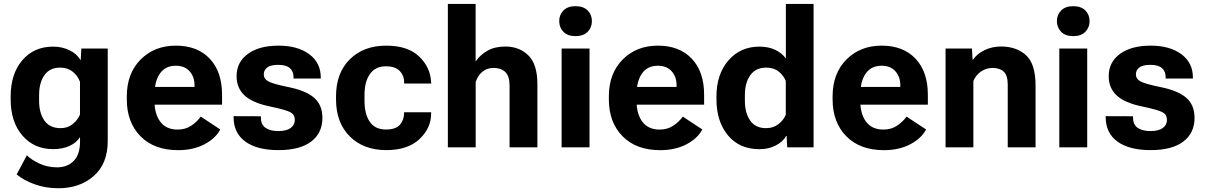

<svg xmlns="http://www.w3.org/2000/svg" viewBox="-20 -768 6283 1001"><path d="M66.9 141.4 120.1 41.5Q144 65.7 186.3 85.1Q228.5 104.5 277.1 104.5Q330.8 104.5 364 71.2Q397.2 37.8 397.2 -29.5V-53.2Q378.2 -23.4 342 -7Q305.9 9.5 256.8 9.5Q157.7 9.5 96.7 -61.4Q35.6 -132.3 35.6 -249.8V-265.4Q35.6 -383.1 96.4 -454Q157.2 -524.9 256.8 -524.9Q304.7 -524.9 343.4 -505.5Q382.1 -486.1 398.2 -456.1H400.9L404.1 -515.1H541.7V-33.4Q541.7 85.7 468.8 149.5Q395.8 213.4 284.9 213.4Q217.3 213.4 160.5 192.7Q103.8 172.1 66.9 141.4ZM183.8 -242.7Q183.8 -179 211.5 -139.4Q239.3 -99.9 296.1 -99.9Q333.3 -99.9 359.5 -121.6Q385.7 -143.3 397 -170.9V-341.3Q385 -374 358.4 -394.8Q331.8 -415.5 293.7 -415.5Q239 -415.5 211.4 -375.9Q183.8 -336.2 183.8 -272.5Z M641.1 -250V-265.6Q641.1 -385 713 -457.5Q784.9 -530 896.7 -530Q1009.3 -530 1073.5 -462Q1137.7 -394 1137.7 -274.2V-222.2H740V-314.9H994.1V-323.7Q994.4 -366.5 968.9 -395.9Q943.4 -425.3 896.5 -425.3Q842 -425.3 813.7 -384.6Q785.4 -344 785.4 -273.4V-242.4Q785.4 -173.6 815.9 -133.1Q846.4 -92.5 906 -92.5Q947.3 -92.5 977.5 -113Q1007.8 -133.5 1026.6 -160.2L1128.4 -93Q1104 -46.4 1045.8 -15.7Q987.5 14.9 908.7 14.9Q783.7 14.9 712.4 -57.7Q641.1 -130.4 641.1 -250Z M1197.8 -162.4 1340.3 -161.9V-154.1Q1340.3 -117.9 1364.7 -101.3Q1389.2 -84.7 1431.2 -84.7Q1473.4 -84.7 1495.2 -100.7Q1517.1 -116.7 1517.1 -143.1Q1517.1 -169.9 1494.4 -182.6Q1471.7 -195.3 1387 -213.1Q1296.6 -231.7 1255 -270.4Q1213.4 -309.1 1213.4 -370.6Q1213.4 -444.3 1272.5 -487.2Q1331.5 -530 1431.9 -530Q1532 -530 1592.2 -485.5Q1652.3 -440.9 1652.3 -364.3V-358.6H1510.3V-366.7Q1510.3 -396.2 1491 -413.1Q1471.7 -429.9 1431.4 -429.9Q1391.4 -429.9 1373.3 -416.3Q1355.2 -402.6 1355.2 -380.1Q1355.2 -357.4 1378.2 -344.1Q1401.1 -330.8 1487.1 -313.2Q1576.7 -294.9 1618.8 -257.3Q1660.9 -219.7 1660.9 -153.3Q1660.9 -74.7 1602.4 -30Q1543.9 14.6 1431.6 14.6Q1320.1 14.6 1258.9 -30Q1197.8 -74.7 1197.8 -157Z M1731.9 -250V-265.6Q1731.9 -387.5 1803.6 -458.7Q1875.2 -530 1993.7 -530Q2105.7 -530 2164.6 -474Q2223.4 -418 2227.5 -341.3L2228.3 -332.5H2086.9V-338.9Q2086.9 -374.8 2063.4 -398.6Q2039.8 -422.4 1992.4 -422.4Q1936.8 -422.4 1908.6 -382.1Q1880.4 -341.8 1880.4 -273.7V-241.9Q1880.4 -173.6 1907.7 -133.2Q1935.1 -92.8 1992.2 -92.8Q2044.2 -92.8 2065.4 -118.3Q2086.7 -143.8 2086.7 -177.2V-182.6H2227.8V-176.5Q2227.8 -100.1 2166.9 -42.7Q2106 14.6 1993.7 14.6Q1875.5 14.6 1803.7 -56.8Q1731.9 -128.2 1731.9 -250Z M2314.9 0V-747.6H2459.7V-447.3Q2482.7 -481.4 2520.9 -503.4Q2559.1 -525.4 2615.2 -525.4Q2687.5 -525.4 2734.6 -479.2Q2781.7 -433.1 2781.7 -329.3V0H2636.7V-321Q2636.7 -371.3 2614.3 -392.6Q2591.8 -413.8 2554 -413.8Q2520 -413.8 2496.2 -395Q2472.4 -376.2 2460 -341.3V0Z M2908 0V-515.1H3053.5V0ZM2895.5 -658Q2895.5 -690.9 2917.5 -713.4Q2939.6 -735.8 2980.7 -735.8Q3021.8 -735.8 3043.9 -713.4Q3065.9 -690.9 3065.9 -658Q3065.9 -624.8 3043.8 -602.2Q3021.7 -579.6 2980.5 -579.6Q2939.5 -579.6 2917.5 -602.2Q2895.5 -624.8 2895.5 -658Z M3154.3 -250V-265.6Q3154.3 -385 3226.2 -457.5Q3298.1 -530 3409.9 -530Q3522.5 -530 3586.7 -462Q3650.9 -394 3650.9 -274.2V-222.2H3253.2V-314.9H3507.3V-323.7Q3507.6 -366.5 3482.1 -395.9Q3456.5 -425.3 3409.7 -425.3Q3355.2 -425.3 3326.9 -384.6Q3298.6 -344 3298.6 -273.4V-242.4Q3298.6 -173.6 3329.1 -133.1Q3359.6 -92.5 3419.2 -92.5Q3460.4 -92.5 3490.7 -113Q3521 -133.5 3539.8 -160.2L3641.6 -93Q3617.2 -46.4 3559 -15.7Q3500.7 14.9 3421.9 14.9Q3296.9 14.9 3225.6 -57.7Q3154.3 -130.4 3154.3 -250Z M3715.3 -249.8V-265.4Q3715.3 -380.6 3777.5 -452.8Q3839.6 -524.9 3939.2 -524.9Q3987.3 -524.9 4022.7 -507.7Q4058.1 -490.5 4077.1 -462.6V-747.6H4221.7V0H4084.2L4081.1 -59.3H4078.6Q4062.5 -29.5 4025.1 -9.9Q3987.8 9.8 3939.7 9.8Q3835 9.8 3775.1 -62.5Q3715.3 -134.8 3715.3 -249.8ZM3863.5 -242.7Q3863.5 -179 3891.2 -139.4Q3918.9 -99.9 3973.6 -99.9Q4011.5 -99.9 4037.8 -120.2Q4064.2 -140.6 4076.7 -169.2V-346.2Q4064.7 -375 4039.3 -395.3Q4013.9 -415.5 3974.1 -415.5Q3919.9 -415.5 3891.7 -375.9Q3863.5 -336.2 3863.5 -272.5Z M4320.8 -250V-265.6Q4320.8 -385 4392.7 -457.5Q4464.6 -530 4576.4 -530Q4689 -530 4753.2 -462Q4817.4 -394 4817.4 -274.2V-222.2H4419.7V-314.9H4673.8V-323.7Q4674.1 -366.5 4648.6 -395.9Q4623 -425.3 4576.2 -425.3Q4521.7 -425.3 4493.4 -384.6Q4465.1 -344 4465.1 -273.4V-242.4Q4465.1 -173.6 4495.6 -133.1Q4526.1 -92.5 4585.7 -92.5Q4627 -92.5 4657.2 -113Q4687.5 -133.5 4706.3 -160.2L4808.1 -93Q4783.7 -46.4 4725.5 -15.7Q4667.2 14.9 4588.4 14.9Q4463.4 14.9 4392.1 -57.7Q4320.8 -130.4 4320.8 -250Z M4909.7 0V-515.1H5047.4L5050.5 -457.3H5053.2Q5073 -487.1 5112.4 -506.3Q5151.9 -525.6 5199.2 -525.6Q5278.6 -525.6 5328.7 -480.6Q5378.9 -435.5 5378.9 -322.3V0H5233.9V-326.9Q5233.9 -375 5213.1 -394.4Q5192.4 -413.8 5154.1 -413.8Q5122.8 -413.8 5095.7 -396Q5068.6 -378.2 5054.7 -345.9V0Z M5502.7 0V-515.1H5648.2V0ZM5490.2 -658Q5490.2 -690.9 5512.3 -713.4Q5534.3 -735.8 5575.4 -735.8Q5616.6 -735.8 5638.6 -713.4Q5660.6 -690.9 5660.6 -658Q5660.6 -624.8 5638.5 -602.2Q5616.4 -579.6 5575.2 -579.6Q5534.2 -579.6 5512.2 -602.2Q5490.2 -624.8 5490.2 -658Z M5744.6 -162.4 5887.2 -161.9V-154.1Q5887.2 -117.9 5911.6 -101.3Q5936 -84.7 5978 -84.7Q6020.3 -84.7 6042.1 -100.7Q6064 -116.7 6064 -143.1Q6064 -169.9 6041.3 -182.6Q6018.6 -195.3 5933.8 -213.1Q5843.5 -231.7 5801.9 -270.4Q5760.3 -309.1 5760.3 -370.6Q5760.3 -444.3 5819.3 -487.2Q5878.4 -530 5978.8 -530Q6078.9 -530 6139 -485.5Q6199.2 -440.9 6199.2 -364.3V-358.6H6057.1V-366.7Q6057.1 -396.2 6037.8 -413.1Q6018.6 -429.9 5978.3 -429.9Q5938.2 -429.9 5920.2 -416.3Q5902.1 -402.6 5902.1 -380.1Q5902.1 -357.4 5925 -344.1Q5948 -330.8 6033.9 -313.2Q6123.5 -294.9 6165.6 -257.3Q6207.8 -219.7 6207.8 -153.3Q6207.8 -74.7 6149.3 -30Q6090.8 14.6 5978.5 14.6Q5866.9 14.6 5805.8 -30Q5744.6 -74.7 5744.6 -157Z"/></svg>

Font: RobotoFlex
Style: Regular
Weight: 400
Designer: Berlow after Robertson
Foundry: Google
Version: Version 2.136